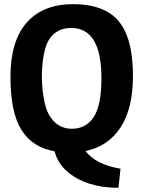

<svg xmlns="http://www.w3.org/2000/svg" viewBox="-20 -718 683 914"><path d="M239.7 2Q134.8 -16.1 82.3 -99.1Q29.8 -182.1 29.8 -352.5Q29.8 -522.9 107.4 -610.8Q184.6 -698.2 328.1 -698.2Q423.8 -698.2 487.1 -664.3Q550.3 -630.4 581.5 -555.2Q612.8 -480 612.8 -356Q612.8 -201.2 553.7 -111.1Q494.6 -21 386.7 1Q437 65.9 553.7 85L543.9 175.8H534.7Q465.3 175.8 403.1 155.5Q340.8 135.3 297.4 96.2Q253.9 57.1 239.7 2ZM462.9 -345.2Q462.9 -585 318.8 -585Q251.5 -585 215.8 -533.2Q201.2 -511.7 192.4 -475.3Q183.6 -439 180.7 -395Q177.7 -351.1 181.2 -306.9Q184.6 -262.7 193.6 -225.1Q202.6 -187.5 217.8 -164.1Q255.9 -105 322.3 -105Q388.7 -105 425.8 -160.4Q462.9 -215.8 462.9 -345.2Z"/></svg>

Font: Odor Mean Chey
Style: Regular
Weight: 400
Designer: Danh Hong
Version: Version 8.002; ttfautohint (v1.8.3)